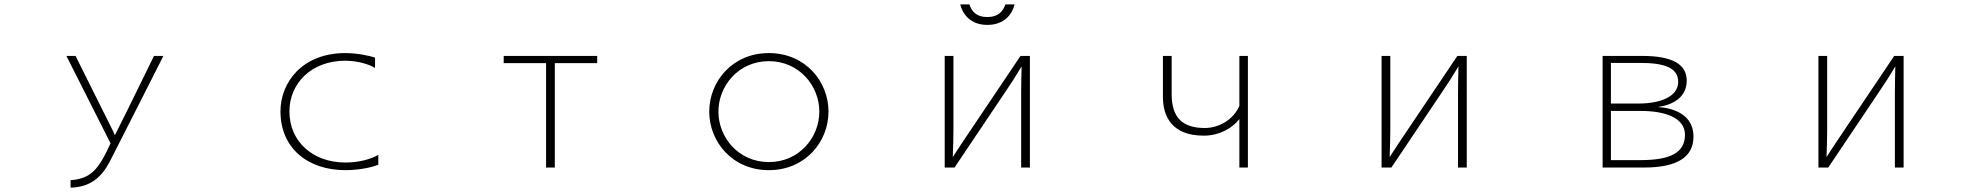

<svg xmlns="http://www.w3.org/2000/svg" viewBox="-20 -746 9040 879"><path d="M303 79V113C393 111 445 66 483 -7C535 -108 699 -433 728 -490H685L560 -235C560 -235 516 -146 506 -127C501 -141 453 -235 453 -235L326 -490H284L486 -90C432 30 396 72 303 79Z M1712 8V-37C1675 -16 1621 -2 1561 -2C1414 -2 1305 -96 1305 -236C1305 -363 1404 -468 1561 -468C1611 -468 1666 -454 1697 -435V-482C1665 -493 1610 -503 1561 -503C1364 -503 1264 -369 1264 -236C1264 -68 1389 33 1561 33C1622 33 1681 21 1712 8Z M2480 -457V21H2520V-457H2714V-490H2286V-457Z M3227 -235C3227 -97 3333 33 3500 33C3667 33 3773 -97 3773 -235C3773 -373 3667 -503 3500 -503C3333 -503 3227 -373 3227 -235ZM3500 -4C3361 -4 3269 -117 3269 -235C3269 -353 3361 -466 3500 -466C3639 -466 3731 -353 3731 -235C3731 -117 3639 -4 3500 -4Z M4418 -726H4376C4387 -681 4423 -632 4500 -632C4578 -632 4614 -681 4625 -726H4583C4571 -693 4550 -668 4500 -668C4450 -668 4429 -693 4418 -726ZM4305 -490V21H4350L4587 -332C4607 -361 4630 -397 4657 -442C4656 -417 4655 -335 4655 -323V21H4695V-490H4652L4414 -136C4398 -113 4370 -70 4342 -27C4344 -73 4345 -130 4345 -154V-490Z M5654 -201V21H5693V-490H5654V-261C5626 -197 5559 -160 5496 -160C5391 -160 5344 -210 5344 -315V-490H5304V-303C5304 -215 5343 -125 5491 -125C5561 -125 5621 -158 5654 -201Z M6305 -490V21H6350L6587 -332C6607 -361 6630 -397 6657 -442C6656 -417 6655 -335 6655 -323V21H6695V-490H6652L6414 -136C6398 -113 6370 -70 6342 -27C6344 -73 6345 -130 6345 -154V-490Z M7498 -490H7317V21H7506C7662 21 7733 -29 7733 -121C7733 -221 7642 -252 7570 -256C7639 -266 7702 -300 7702 -377C7702 -451 7638 -490 7498 -490ZM7482 -272H7355V-458H7487C7596 -458 7663 -438 7663 -371C7663 -304 7582 -272 7482 -272ZM7491 -13H7355V-238H7494C7596 -238 7694 -210 7694 -129C7694 -48 7629 -13 7491 -13Z M8305 -490V21H8350L8587 -332C8607 -361 8630 -397 8657 -442C8656 -417 8655 -335 8655 -323V21H8695V-490H8652L8414 -136C8398 -113 8370 -70 8342 -27C8344 -73 8345 -130 8345 -154V-490Z"/></svg>

Font: LINE Seed JP_OTF Thin
Style: Regular
Weight: 250
Designer: LY Corporation & Fontrix & Fontworks
Version: Version 1.007